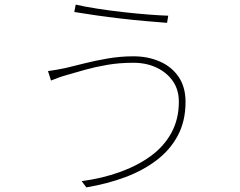

<svg xmlns="http://www.w3.org/2000/svg" viewBox="-20 -779 1040 832"><path d="M755 -338Q755 -390 729 -427.5Q703 -465 658.5 -486Q614 -507 558 -507Q497 -507 445 -498Q393 -489 350 -477Q307 -465 273 -455Q248 -448 232 -442Q216 -436 201 -430L188 -471Q205 -473 223.5 -476.5Q242 -480 263 -484Q297 -492 344 -504Q391 -516 446.5 -525.5Q502 -535 558 -535Q621 -535 672.5 -512.5Q724 -490 754 -446Q784 -402 784 -337Q784 -255 751 -192.5Q718 -130 659 -85Q600 -40 522 -11Q444 18 354 33L334 6Q423 -6 499.5 -33.5Q576 -61 633.5 -103Q691 -145 723 -204Q755 -263 755 -338ZM308 -759Q347 -750 401.5 -741.5Q456 -733 514 -726.5Q572 -720 623.5 -716Q675 -712 709 -711L704 -680Q665 -683 613 -687.5Q561 -692 505 -698.5Q449 -705 396.5 -712.5Q344 -720 302 -727Z"/></svg>

Font: Noto Sans SC Thin
Style: Regular
Weight: 100
Designer: Ryoko NISHIZUKA 西塚涼子 (kana, bopomofo & ideographs); Paul D. Hunt (Latin, Greek & Cyrillic); Sandoll Communications 산돌커뮤니
Foundry: Adobe
Version: Version 2.004-H2;hotconv 1.0.118;makeotfexe 2.5.65603